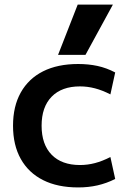

<svg xmlns="http://www.w3.org/2000/svg" viewBox="-20 -810 582 840"><path d="M322 10Q232 10 168.5 -22Q105 -54 71 -114.5Q37 -175 37 -260Q37 -345 71 -405.5Q105 -466 168.5 -498Q232 -530 322 -530Q367 -530 406.5 -521.5Q446 -513 484 -493L463 -397Q428 -415 395.5 -423.5Q363 -432 330 -432Q250 -432 206 -387Q162 -342 162 -260Q162 -178 206 -133Q250 -88 330 -88Q363 -88 395.5 -96.5Q428 -105 463 -123L484 -27Q446 -8 406.5 1Q367 10 322 10ZM354 -570H234L320 -790H474Z"/></svg>

Font: M PLUS 1 SemiBold
Style: Regular
Weight: 600
Designer: Coji Morishita
Foundry: UNDERFOREST DESIGN
Version: Version 1.001